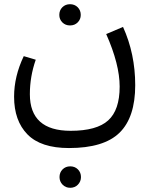

<svg xmlns="http://www.w3.org/2000/svg" viewBox="-20 -448 720 913"><path d="M262 -377Q262 -399 276.5 -413.5Q291 -428 313 -428Q335 -428 349.5 -413.5Q364 -399 364 -377Q364 -356 349.5 -341.5Q335 -327 313 -327Q291 -327 276.5 -341.5Q262 -356 262 -377ZM565 -320Q623 -192 623 -43Q623 110 548.5 183Q474 256 308 256Q174 256 110.5 191Q47 126 47 12Q47 -85 93 -181L150 -164Q122 -84 122 0Q122 174 316 174Q440 174 494.5 124.5Q549 75 549 -36Q549 -142 485 -286ZM365 394Q365 415 350.5 430Q336 445 314 445Q292 445 277.5 430Q263 415 263 394Q263 372 277.5 357.5Q292 343 314 343Q336 343 350.5 357.5Q365 372 365 394Z"/></svg>

Font: FiraGO Book
Style: Regular
Weight: 350
Designer: bBox Type
Foundry: bBox Type GmbH
Version: Version 1.001;PS 001.001;hotconv 1.0.88;makeotf.lib2.5.64775